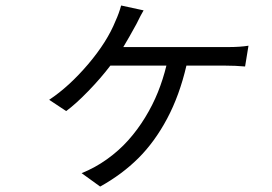

<svg xmlns="http://www.w3.org/2000/svg" viewBox="-20 -605 996 702"><path d="M159.8 -240.1Q232.6 -288.4 302.2 -370.2Q371.8 -452.1 402.7 -529.1Q415.1 -556.1 422.9 -584.9L505 -567.1Q495.7 -551.8 478.7 -517Q450.6 -465.6 430.8 -432.9H813.6Q858.3 -432.9 888.5 -437.9L876.1 -361.9Q840.2 -365.1 802.6 -365.1H661.6Q636.4 -256.4 591.1 -171.3Q545.8 -86.3 485.8 -26.6Q425.8 33 346.2 77.1L278.4 28.1Q327.4 8.5 371.3 -22.9Q415.1 -54.3 449 -92.3Q483 -130.3 510.7 -175.6Q538.4 -220.9 557.4 -268.1Q576.3 -315.3 588.4 -365.1H383.5Q348.7 -319.2 302.6 -271.7Q256.4 -224.1 221.9 -198.9Z"/></svg>

Font: Karasuma Gothic
Style: Italic
Weight: 400
Italic angle: -9.39999°
Designer: Rasmus Andersson / Ryoko Nishizuka
Foundry: Genbu
Version: Version 1.00